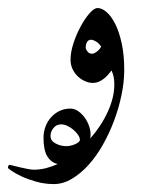

<svg xmlns="http://www.w3.org/2000/svg" viewBox="-57 -237 357 482"><path d="M170.4 100.1Q170.4 102.5 170.2 105.5Q169.9 108.4 169.4 110.8Q196.8 80.1 213.4 43.9Q230 7.8 230 -24.9Q230 -37.1 228 -45.2Q226.1 -53.2 223.1 -60.1Q219.2 -55.2 214.4 -49.6Q209.5 -43.9 203.6 -39.3Q197.8 -34.7 190.7 -31.7Q183.6 -28.8 175.8 -28.8Q166.5 -28.8 156.5 -33.2Q146.5 -37.6 138.4 -45.2Q130.4 -52.7 125.2 -63.5Q120.1 -74.2 120.1 -86.9Q120.1 -106 127.4 -128.4Q134.8 -150.9 145.5 -170.7Q156.2 -190.4 167.7 -203.6Q179.2 -216.8 188 -216.8Q198.7 -216.8 210.4 -206.8Q222.2 -196.8 232.2 -177Q242.2 -157.2 248.5 -128.2Q254.9 -99.1 254.9 -61Q254.9 -31.2 248 1.7Q241.2 34.7 229.2 66.4Q217.3 98.1 200.9 127Q184.6 155.8 164.8 177.5Q145 199.2 123 212.2Q101.1 225.1 78.1 225.1Q55.2 225.1 34.4 219.2Q13.7 213.4 -2.2 206.1Q-18.1 198.7 -27.6 192.1Q-37.1 185.5 -37.1 184.1Q-37.1 181.6 -35.9 179.2Q-34.7 176.8 -33.2 176.8Q-31.7 176.8 -24.4 178.7Q-17.1 180.7 -7.6 182.9Q2 185.1 11.7 187Q21.5 189 27.8 189Q43 189 57.9 185.3Q72.8 181.6 87.9 174.8Q70.8 170.9 61.5 155Q52.2 139.2 52.2 108.9Q52.2 94.2 57.1 81.1Q62 67.9 70.8 57.9Q79.6 47.9 92 41.7Q104.5 35.6 119.6 35.6Q129.9 35.6 139.2 42Q148.4 48.3 155.5 58.1Q162.6 67.9 166.5 79.1Q170.4 90.3 170.4 100.1ZM143.6 114.3Q143.6 108.4 138.9 101.6Q134.3 94.7 127.4 88.9Q120.6 83 112.3 79.1Q104 75.2 96.7 75.2Q84.5 75.2 77.1 84.5Q69.8 93.8 69.8 104.5Q69.8 116.2 82.3 123Q94.7 129.9 109.9 129.9Q114.3 129.9 120.1 128.7Q126 127.4 131.1 125.2Q136.2 123 139.9 120.1Q143.6 117.2 143.6 114.3ZM196.8 -120.1Q191.4 -128.4 184.1 -132.8Q176.8 -137.2 171.9 -137.2Q164.6 -137.2 161.4 -131.3Q158.2 -125.5 158.2 -117.2Q158.2 -113.3 162.6 -107.7Q167 -102.1 173.8 -102.1Q179.2 -102.1 186.5 -107.7Q193.8 -113.3 196.8 -120.1Z"/></svg>

Font: Scheherazade
Style: Regular
Weight: 400
Designer: SIL International
Foundry: SIL International
Version: Version 2.100 (build 932/914)